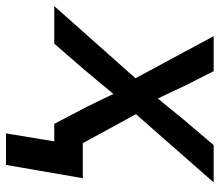

<svg xmlns="http://www.w3.org/2000/svg" viewBox="-96 -490 712 621"><g transform="rotate(90 259.5 -180.0)"><path d="M-30.8 0 202.6 -262.7 66.4 -515.6H179.7L226.1 -423.8Q236.8 -400.9 247.3 -378.9Q257.8 -356.9 268.1 -335Q286.1 -356.9 304 -378.9Q321.8 -400.9 340.8 -423.8L418.9 -515.6H539.6L318.8 -264.2L462.9 0H350.1L295.4 -104.5Q284.2 -127 273.9 -148.4Q263.7 -169.9 253.4 -191.4Q235.4 -169.9 217.8 -148.4Q200.2 -127 181.2 -104.5L90.8 0ZM380.9 156.2 406.7 0H368.7L383.8 -92.3H525.9L482.9 156.2Z"/></g></svg>

Font: Inter Display Medium
Style: Italic
Weight: 500
Italic angle: -9.39999°
Designer: Rasmus Andersson
Foundry: rsms
Version: Version 4.000;git-a52131595